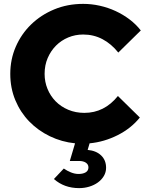

<svg xmlns="http://www.w3.org/2000/svg" viewBox="-20 -731 756 990"><path d="M415 -149Q518 -149 588 -236Q617 -208 644.5 -180.5Q672 -153 701 -125Q656 -69 586.5 -34Q517 1 442 8Q440 16 437 25Q434 34 432 42Q476 46 501.5 70.5Q527 95 527 134Q527 157 515.5 176.5Q504 196 484.5 210Q465 224 440 231.5Q415 239 388 239Q311 239 258 192L309 138Q326 150 346 158Q366 166 385 166Q408 166 422 157.5Q436 149 436 132Q436 117 423 108Q410 99 387 99H340Q347 76 353.5 53.5Q360 31 367 8Q298 1 237 -28.5Q176 -58 130.5 -105Q85 -152 59 -214.5Q33 -277 33 -350Q33 -425 61.5 -490.5Q90 -556 140.5 -605Q191 -654 259.5 -682.5Q328 -711 409 -711Q452 -711 494.5 -701.5Q537 -692 576 -674Q615 -656 648.5 -630.5Q682 -605 706 -574Q677 -545 648 -517Q619 -489 590 -460Q554 -505 508.5 -529Q463 -553 409 -553Q368 -553 332 -538Q296 -523 269 -496Q242 -469 226 -432Q210 -395 210 -350Q210 -309 225 -272.5Q240 -236 267 -208.5Q294 -181 332 -165Q370 -149 415 -149Z"/></svg>

Font: Rosa Sans Black
Style: Regular
Weight: 900
Designer: Pentagram / MCKL
Foundry: Pentagram / MCKL
Version: Version 1.005;September 16, 2019;FontCreator 11.5.0.2425 64-